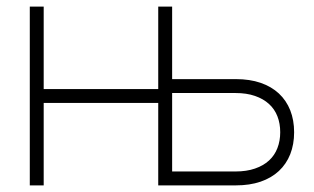

<svg xmlns="http://www.w3.org/2000/svg" viewBox="-20 -560 948 580"><path d="M70 0V-540H112V-291H458V-540H500V0H458V-249H112V0ZM692.5 0H458V-540H500V-321H692.5Q734.5 -321 767.2 -309.8Q800 -298.5 822.5 -277.5Q845 -256.5 856.8 -226.8Q868.5 -197 868.5 -160.5Q868.5 -124 856.8 -94.2Q845 -64.5 822.5 -43.5Q800 -22.5 767.2 -11.2Q734.5 0 692.5 0ZM691 -42Q725 -42 750.2 -50.8Q775.5 -59.5 792.5 -75Q809.5 -90.5 818 -112.5Q826.5 -134.5 826.5 -160.5Q826.5 -187 818 -208.8Q809.5 -230.5 792.5 -246Q775.5 -261.5 750.2 -270.2Q725 -279 691 -279H500V-42Z"/></svg>

Font: Vela Sans GX ExtLt
Style: Regular
Weight: 200
Designer: Principal design: Mikhail Sharanda - project Manrope.
Design modification: Ravid Balaliev
Foundry: Mikhail Sharanda
Version: Version 1.001